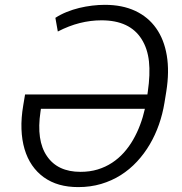

<svg xmlns="http://www.w3.org/2000/svg" viewBox="-20 -757 747 787"><path d="M75.3 -325.3 82.7 -369.7H584.2L585.9 -381.7Q596.2 -452.4 590.6 -505.1Q584.9 -557.9 560.4 -596.6Q512.1 -673.7 396 -673.7Q351.2 -673.7 306.8 -662.5Q262.4 -651.3 217 -627.8L207 -683.9Q228.3 -697.8 253.4 -707.9Q278.4 -718 304.7 -724.4Q331 -730.8 358 -734Q384.9 -737.2 409.8 -737.2Q481.2 -737.2 534.3 -712.4Q587.4 -687.5 620 -641.3Q652.7 -595.2 663.7 -529.5Q674.7 -463.8 661.6 -381.7L654.1 -335.6Q646.7 -290.1 631.6 -246.8Q616.5 -203.5 593.9 -165.1Q571.4 -126.8 541.5 -94.6Q511.7 -62.5 475 -39.2Q438.2 -16 394.5 -3Q350.9 9.9 300.8 9.9Q258.2 9.9 223.2 0Q188.2 -9.9 159.4 -30.5Q131.4 -50.8 111.5 -79.7Q91.6 -108.7 80.6 -146Q69.6 -183.2 68 -228.2Q66.4 -273.1 75.3 -325.3ZM172.6 -116.8Q216.3 -52.6 310 -52.6Q348 -52.6 380.1 -62.3Q412.3 -72.1 439.1 -89.7Q465.9 -107.2 487.6 -131.4Q509.2 -155.5 525.7 -184.3Q542.3 -213.1 554.3 -245.2Q566.4 -277.3 573.9 -311.1H147.7L146 -299.4Q128.2 -181.1 172.6 -116.8Z"/></svg>

Font: Inter P Light
Style: Italic
Weight: 300
Italic angle: 9.39999°
Designer: Rasmus Andersson
Foundry: rsms
Version: Version 3.018;git-588b23468